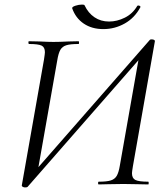

<svg xmlns="http://www.w3.org/2000/svg" viewBox="-20 -805 731 838"><path d="M75 5 172 -545Q176 -571 176 -577Q176 -599 161.5 -606Q147 -613 107 -613Q104 -613 104 -619Q104 -625 106 -625L153 -624Q191 -622 213 -622Q239 -622 279 -624L323 -625Q325 -625 325 -619Q325 -613 323 -613Q287 -613 269.5 -607.5Q252 -602 243.5 -587.5Q235 -573 230 -542L143 -49L128 -53L634 -631Q636 -633 639.5 -633Q643 -633 644 -633Q649 -633 653 -630.5Q657 -628 656 -625L560 -79Q556 -55 556 -49Q556 -27 571 -19.5Q586 -12 627 -12Q629 -12 629 -6Q629 0 627 0Q597 0 580 -1L519 -2L453 -1Q437 0 411 0Q408 0 408 -6Q408 -12 411 -12Q446 -12 463.5 -17.5Q481 -23 489.5 -37.5Q498 -52 503 -82L589 -570L605 -566L100 11Q97 13 89 13Q84 13 79.5 10.5Q75 8 75 5ZM295 -769Q294 -775 309 -780Q324 -785 338 -785Q348 -785 349 -782Q365 -748 392.5 -729.5Q420 -711 456 -711Q491 -711 525 -728Q559 -745 579 -779Q580 -781 584 -781Q588 -781 591 -778.5Q594 -776 593 -774Q568 -727 524.5 -702.5Q481 -678 431 -678Q381 -678 345.5 -702Q310 -726 295 -769Z"/></svg>

Font: Cormorant Infant
Style: Italic
Weight: 400
Italic angle: -10°
Designer: Christian Thalmann (Catharsis Fonts)
Foundry: Catharsis Fonts
Version: Version 4.000